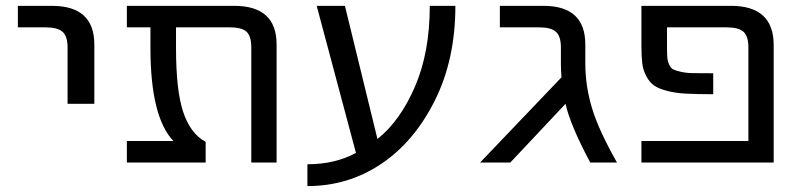

<svg xmlns="http://www.w3.org/2000/svg" viewBox="-20 -544 2682 645"><path d="M40 -452.1V-524.4H154.3Q296.9 -524.4 296.9 -394.5V-195.3H207V-384.8Q207 -421.9 190.4 -437Q173.8 -452.1 132.8 -452.1Z M909.2 2H824.2V-384.8Q824.2 -421.9 808.6 -437Q793 -452.1 752 -452.1H571.3V-382.8Q571.3 -239.3 595.7 -167Q620.1 -94.7 670.9 -67.4V2H406.2V-70.3H562.5Q485.4 -151.4 485.4 -382.8V-452.1H406.2V-524.4H766.6Q909.2 -524.4 909.2 -394.5Z M1248 -77.1Q1324.2 -137.7 1374 -252.9Q1423.8 -368.2 1423.8 -524.4H1509.8Q1509.8 -343.8 1440.4 -205.6Q1371.1 -67.4 1260.3 6.8Q1149.4 81.1 1012.7 81.1V7.8Q1105.5 7.8 1175.8 -30.3L1043.9 -524.4H1138.7Z M1946.3 -332Q1946.3 -254.9 1968.8 -180.7Q1991.2 -106.4 2052.7 2H1962.9Q1895.5 -124 1879.9 -195.3L1694.3 2H1592.8L1866.2 -284.2Q1864.3 -311.5 1864.3 -325.2V-384.8Q1864.3 -421.9 1847.7 -437Q1831.1 -452.1 1792 -452.1H1659.2V-524.4H1805.7Q1946.3 -524.4 1946.3 -394.5Z M2435.5 -524.4Q2578.1 -524.4 2579.1 -394.5V2H2134.8V-70.3H2494.1V-384.8Q2494.1 -421.9 2478 -437Q2461.9 -452.1 2420.9 -452.1H2220.7V-389.6Q2220.7 -363.3 2221.7 -351.1Q2222.7 -338.9 2228 -327.1Q2233.4 -315.4 2240.2 -311.5Q2247.1 -307.6 2265.6 -303.2Q2284.2 -298.8 2306.6 -298.3Q2329.1 -297.9 2376 -297.9V-227.5Q2318.4 -227.5 2283.7 -229.5Q2249 -231.4 2220.7 -238.8Q2192.4 -246.1 2177.2 -256.8Q2162.1 -267.6 2151.4 -287.6Q2140.6 -307.6 2137.7 -330.6Q2134.8 -353.5 2134.8 -389.6V-524.4Z"/></svg>

Font: Nasu
Style: Regular
Weight: 400
Designer: Ryoko NISHIZUKA (kana &amp; ideographs); Paul D. Hunt (Latin, Greek &amp; Cyrillic); Wenlong ZHANG (bopomofo); Sandoll C
Version: Version 2014.1215